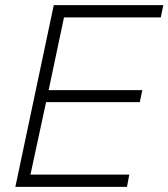

<svg xmlns="http://www.w3.org/2000/svg" viewBox="-20 -730 658 750"><path d="M40 0H476L485 -48H99L160 -331H526L536 -378H170L230 -662H608L618 -710H190Z"/></svg>

Font: Geist ExtraLight
Style: Italic
Weight: 200
Italic angle: -12°
Designer: Basement.studio, Andrés Briganti, Mateo Zaragoza
Foundry: Basement.studio, Vercel, Andrés Briganti, Guido Ferreyra, Mateo Zaragoza
Version: Version 1.500